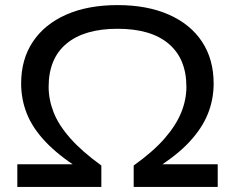

<svg xmlns="http://www.w3.org/2000/svg" viewBox="-20 -734 923 754"><path d="M48 0V-89H291V-72Q209 -124 158.5 -177.5Q108 -231 85.5 -287.5Q63 -344 63 -406Q63 -501 109 -570Q155 -639 240 -676.5Q325 -714 442 -714Q558 -714 643 -676.5Q728 -639 773.5 -570Q819 -501 819 -406Q819 -344 796.5 -287.5Q774 -231 724.5 -177.5Q675 -124 592 -72V-89H835V0H505V-84Q582 -139 627 -191Q672 -243 692 -293Q712 -343 712 -393Q712 -503 642.5 -562Q573 -621 442 -621Q311 -621 241 -562.5Q171 -504 171 -393Q171 -343 190.5 -293Q210 -243 256 -191Q302 -139 378 -84V0Z"/></svg>

Font: Nunito Sans 7pt SemiExpanded Medium
Style: Regular
Weight: 500
Width: 6
Designer: Vernon Adams
Foundry: Vernon Adams
Version: Version 3.101;gftools[0.9.27]